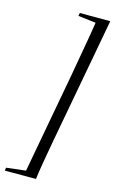

<svg xmlns="http://www.w3.org/2000/svg" viewBox="-158 -767 593 980"><g transform="rotate(15 138.0 -277.0)"><path d="M297 -715 192 -147Q182 -95 172 -39Q162 17 153 69Q144 121 139 161H74L177 -399Q186 -452 196.5 -510Q207 -568 216 -621.5Q225 -675 231 -715ZM276 -715 271 -685H250L133 -699L136 -715ZM119 131 114 161H-26L-23 145L98 131Z"/></g></svg>

Font: Source Serif 4 60pt
Style: Italic
Weight: 400
Italic angle: -12°
Version: Version 4.004;hotconv 1.0.116;makeotfexe 2.5.65601